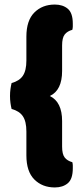

<svg xmlns="http://www.w3.org/2000/svg" viewBox="-20 -688 367 844"><path d="M199 -266Q253 -240 253 -156V-44Q253 -10 264.5 4.5Q276 19 298 25Q300 33 300 39.5Q300 46 300 52Q300 99 278 117.5Q256 136 221 136Q166 136 131 101Q96 66 96 -5V-110Q96 -154 80.5 -177Q65 -200 31 -209Q28 -221 26 -235.5Q24 -250 24 -266Q24 -282 26 -296.5Q28 -311 31 -323Q65 -332 80.5 -355Q96 -378 96 -422V-527Q96 -598 131 -633Q166 -668 221 -668Q256 -668 278 -649.5Q300 -631 300 -584Q300 -578 300 -571.5Q300 -565 298 -557Q276 -551 264.5 -536.5Q253 -522 253 -488V-376Q253 -291 199 -266Z"/></svg>

Font: Baloo Thambi
Style: Regular
Weight: 400
Designer: Aadarsh Rajan and Ek Type
Foundry: Ek Type
Version: Version 1.100;PS 1.000;hotconv 1.0.88;makeotf.lib2.5.647800;